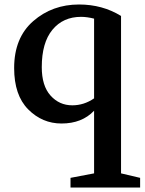

<svg xmlns="http://www.w3.org/2000/svg" viewBox="-20 -535 644 855"><path d="M43 -232Q43 -367 128 -441Q213 -515 332 -515Q436 -515 519 -464V237L604 257V300H294V257L399 237V-42Q345 15 254 15Q168 15 105.5 -48Q43 -111 43 -232ZM166 -236Q166 -153 205 -109.5Q244 -66 302 -66Q354 -66 399 -97V-452Q367 -460 341 -460Q261 -460 213.5 -402.5Q166 -345 166 -236Z"/></svg>

Font: Volkhov
Style: Regular
Weight: 400
Designer: Cyreal (www.cyreal.org)
Foundry: Cyreal (www.cyreal.org)
Version: Version 1.010